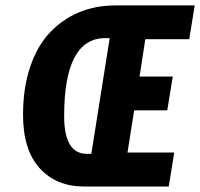

<svg xmlns="http://www.w3.org/2000/svg" viewBox="-20 -680 730 700"><path d="M287.1 0Q185.1 0 124.5 -66.9Q64 -133.8 64 -261.2Q64 -359.4 90.1 -436.5Q116.2 -513.7 162.4 -562Q208.5 -610.4 268.8 -635.3Q329.1 -660.2 399.9 -660.2H689.9L669.9 -537.1H509.8L488.8 -400.9H609.9L589.8 -277.8H469.2L444.8 -124H615.2L595.2 0ZM296.9 -119.1H313L379.9 -541H363.8Q213.9 -541 213.9 -256.8Q213.9 -119.1 296.9 -119.1Z"/></svg>

Font: Office Code Pro D Bold Italic
Style: Regular
Weight: 700
Italic angle: -9°
Designer: Nathan Rutzky & Paul D. Hunt
Foundry: Adobe Systems Incorporated
Version: Version 1.004;PS 001.004;hotconv 1.0.70;makeotf.lib2.5.58329